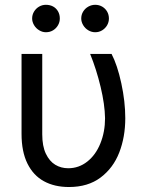

<svg xmlns="http://www.w3.org/2000/svg" viewBox="-20 -749 596 779"><path d="M151.4 -530.3V-204.1Q151.4 -156.2 166 -125.5Q180.7 -94.7 204.1 -80.6Q227.5 -66.4 256.8 -66.4Q299.8 -66.4 334 -93.3Q368.2 -120.1 387.2 -167Q406.2 -213.9 406.2 -269.5Q405.3 -325.2 388.2 -396.5Q371.1 -467.8 345.7 -530.3H432.6Q456.1 -485.4 472.2 -411.1Q488.3 -336.9 488.3 -269.5Q488.3 -193.4 463.9 -130.4Q439.5 -67.4 388.2 -28.8Q336.9 9.8 259.8 9.8Q201.2 9.8 158.2 -13.7Q115.2 -37.1 91.3 -85.4Q67.4 -133.8 67.4 -206.1V-530.3ZM110.4 -673.8Q110.4 -689.5 118.2 -702.1Q126 -714.8 138.7 -722.2Q151.4 -729.5 166 -729.5Q182.6 -729.5 195.3 -722.7Q208 -715.8 215.3 -703.1Q222.7 -690.4 222.7 -673.8Q222.7 -659.2 215.3 -646.5Q208 -633.8 195.3 -626Q182.6 -618.2 166 -618.2Q152.3 -618.2 139.2 -626Q126 -633.8 118.2 -647Q110.4 -660.2 110.4 -673.8ZM309.6 -673.8Q309.6 -689.5 317.4 -702.1Q325.2 -714.8 338.4 -722.2Q351.6 -729.5 366.2 -729.5Q381.8 -729.5 394.5 -722.2Q407.2 -714.8 414.6 -702.1Q421.9 -689.5 421.9 -673.8Q421.9 -659.2 414.6 -646.5Q407.2 -633.8 394.5 -626Q381.8 -618.2 366.2 -618.2Q351.6 -618.2 338.4 -626Q325.2 -633.8 317.4 -647Q309.6 -660.2 309.6 -673.8Z"/></svg>

Font: Pretendard JP Variable
Style: Regular
Weight: 400
Designer: Base glyphs from Inter by Rasmus Andersson; Hangul glyphs from Noto Sans CJK(Source Han Sans) by Jang Soo-young and Kang
Foundry: Kil Hyung-jin
Version: Version 1.307;Glyphs 3.2 (3192)